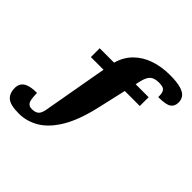

<svg xmlns="http://www.w3.org/2000/svg" viewBox="-409 -957 1401 1401"><g transform="rotate(45 291.5 -257.0)"><path d="M364 -209.5Q327 -47.5 268.8 49.5Q210.5 146.5 137.8 189.5Q65 232.5 -15.5 232.5Q-103 232.5 -136 204.5Q-169 176.5 -169 120.5Q-169 76 -135.5 53.8Q-102 31.5 -28.5 31.5Q-27.5 69.5 -24 91.8Q-20.5 114 -12 125Q-3.5 136 6.2 139Q16 142 30 142Q63.5 142 81.2 126.5Q99 111 106 71.5L195 -431H64.5V-522H213Q234 -597 284 -647Q334 -697 406 -722Q478 -747 564.5 -747Q637.5 -747 678.2 -735Q719 -723 735.5 -701.2Q752 -679.5 752 -650Q752 -610 724.8 -591Q697.5 -572 618.5 -572Q620 -618.5 604.5 -635.5Q596.5 -644.5 582.2 -647.8Q568 -651 546.5 -651Q501 -651 478.2 -630.5Q455.5 -610 443 -555L435.5 -522H569.5V-431H414.5Z"/></g></svg>

Font: Newsreader 6pt ExtraBold
Style: Italic
Weight: 800
Italic angle: -17°
Designer: Hugues Gentile
Foundry: Production Type
Version: Version 1.003; ttfautohint (v1.8.3)